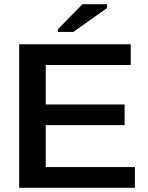

<svg xmlns="http://www.w3.org/2000/svg" viewBox="-20 -900 707 920"><path d="M626.5 -99.6V0H71.8V-688H606.4V-588.4H199.2V-399.4H577.1V-300.3H199.2V-99.6ZM492.7 -861.3 331.5 -747.1H257.8V-760.3L375 -879.9H492.7Z"/></svg>

Font: Arimo SemiBold
Style: Regular
Weight: 600
Designer: Steve Matteson
Foundry: Monotype Imaging Inc.
Version: Version 1.33